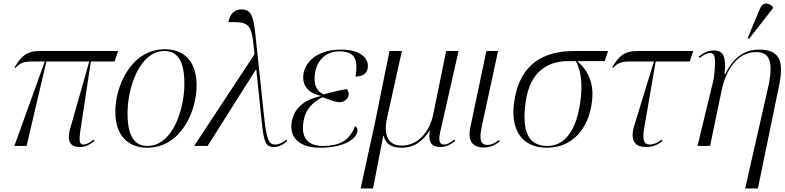

<svg xmlns="http://www.w3.org/2000/svg" viewBox="-20 -824 4434 1084"><path d="M61 0H130L242 -477H484L378 -104C356 -32 372 6 430 6C456 6 480 -2 514 -28L509 -36C485 -17 466 -8 453 -8C430 -8 425 -22 433 -81L493 -477H627L647 -536H206C125 -536 99 -503 62 -444L68 -441C96 -471 113 -477 174 -477H233Z M811 10C1004 10 1090 -200 1090 -341C1090 -487 1011 -546 911 -546C721 -546 631 -339 631 -194C631 -56 705 10 811 10ZM812 0C744 0 700 -49 700 -184C700 -329 768 -536 908 -536C981 -536 1021 -482 1021 -351C1021 -209 956 0 812 0Z M1076 0H1152L1424 -430H1427L1456 -153C1469 -23 1477 6 1528 6C1553 6 1580 -7 1601 -28L1597 -36C1580 -23 1559 -8 1533 -8C1499 -8 1485 -33 1471 -166L1423 -619C1411 -735 1398 -771 1343 -771C1298 -771 1276 -737 1270 -699C1379 -701 1399 -694 1412 -564L1417 -518Z M1787 10C1922 10 1990 -38 1998 -82C2000 -94 1996 -106 1985 -112C1950 -21 1884 0 1803 0C1722 0 1676 -43 1694 -141C1706 -212 1752 -252 1802 -275C1841 -261 1869 -248 1898 -247C1919 -247 1944 -261 1948 -286C1950 -298 1948 -310 1938 -321C1908 -316 1865 -307 1807 -291C1767 -309 1748 -349 1759 -413C1773 -495 1829 -534 1897 -534C1985 -534 2003 -486 1987 -392C2027 -392 2050 -407 2056 -439C2065 -492 2020 -544 1903 -544C1785 -544 1707 -485 1694 -410C1682 -344 1719 -298 1792 -283V-282C1705 -263 1642 -220 1627 -136C1613 -57 1660 10 1787 10Z M2016 240H2086L2144 -58H2146C2154 -20 2181 10 2246 10C2320 10 2366 -27 2405 -86H2407C2396 -21 2416 6 2467 6C2499 6 2527 -10 2550 -28L2546 -36C2526 -21 2506 -8 2488 -8C2460 -8 2455 -30 2465 -77L2569 -536H2499L2426 -179C2406 -80 2340 -2 2248 -2C2170 -2 2144 -64 2165 -157L2249 -536H2179L2097 -131Z M2713 9C2748 9 2783 -9 2802 -26L2798 -34C2777 -19 2757 -6 2733 -6C2688 -6 2686 -43 2701 -115L2792 -536H2726L2636 -108C2618 -25 2650 9 2713 9Z M3068 10C3213 10 3301 -98 3321 -242C3337 -349 3302 -425 3239 -479H3394L3413 -536H3222C3051 -536 2914 -466 2883 -249C2860 -88 2928 10 3068 10ZM3070 0C2959 0 2925 -88 2948 -250C2973 -428 3081 -479 3188 -479H3231C3260 -429 3271 -347 3256 -247C3233 -80 3164 0 3070 0Z M3626 6C3662 6 3687 -2 3720 -28L3715 -36C3692 -17 3670 -8 3649 -8C3612 -8 3607 -37 3617 -101L3682 -477H3874L3894 -536H3580C3499 -536 3473 -503 3436 -444L3442 -441C3470 -471 3487 -477 3548 -477H3672L3562 -118C3539 -47 3552 6 3626 6Z M4210 -606 4342 -775 4344 -785C4321 -809 4287 -815 4271 -776L4201 -609ZM4187 240H4259L4381 -353C4407 -485 4376 -544 4266 -544C4204 -544 4130 -520 4075 -406H4071C4082 -516 4058 -539 4009 -539C3973 -539 3948 -522 3925 -505L3930 -497C3954 -516 3975 -525 3988 -525C4021 -525 4022 -491 4010 -380L3918 0H3989L4054 -313C4077 -424 4140 -530 4248 -530C4328 -530 4344 -473 4321 -350Z"/></svg>

Font: Noto Serif Display Light
Style: Italic
Weight: 300
Italic angle: -12°
Designer: Monotype Design Team
Foundry: Monotype Imaging Inc.
Version: Version 2.009